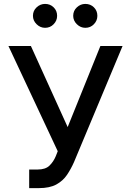

<svg xmlns="http://www.w3.org/2000/svg" viewBox="-20 -966 680 996"><path d="M131.4 9.9V-86.6H175.1Q215.9 -86.6 236.7 -106.9Q257.5 -127.1 269.2 -155.5L279.5 -181.5L23.8 -727.3H140.3L331 -306.8L500.7 -727.3H615.8L364.3 -126.1Q348.4 -89.8 327.6 -58.9Q306.8 -28.1 272.4 -9.1Q237.9 9.9 181.1 9.9ZM213.8 -821.7Q188.9 -821.7 169.9 -840.4Q150.9 -859 150.9 -883.9Q150.9 -910.2 169.9 -927.9Q188.9 -945.7 213.8 -945.7Q240.4 -945.7 258.3 -927.9Q276.3 -910.2 276.3 -883.9Q276.3 -859 258.3 -840.4Q240.4 -821.7 213.8 -821.7ZM422.6 -821.7Q397.7 -821.7 378.7 -840.4Q359.7 -859 359.7 -883.9Q359.7 -910.2 378.7 -927.9Q397.7 -945.7 422.6 -945.7Q449.2 -945.7 467.2 -927.9Q485.1 -910.2 485.1 -883.9Q485.1 -859 467.2 -840.4Q449.2 -821.7 422.6 -821.7Z"/></svg>

Font: Inter UI Medium
Style: Regular
Weight: 500
Designer: Rasmus Andersson
Foundry: rsms
Version: 3.2;8d6f07862